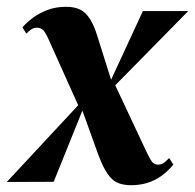

<svg xmlns="http://www.w3.org/2000/svg" viewBox="-55 -535 574 565"><path d="M330.5 10Q309 10 292.5 3.5Q276 -3 262 -22.8Q248 -42.5 234 -80.5L174.5 -245.5L196.5 -232L103 0L-35 0.5L192.5 -244L179.5 -215.5L88.5 -418Q80 -437.5 72.8 -445.5Q65.5 -453.5 54.5 -453.5Q44.5 -453.5 37 -448.5Q29.5 -443.5 22.5 -436L11 -454.5Q23.5 -469 42 -482.8Q60.5 -496.5 85 -505.8Q109.5 -515 139.5 -515Q164 -515 180.8 -506.8Q197.5 -498.5 210 -478.8Q222.5 -459 232.5 -425.5L278 -281L262.5 -280L365.5 -502.5H499L262.5 -262L279 -295L379 -82Q388 -63.5 394.2 -57Q400.5 -50.5 410 -50.5Q420 -50.5 426.8 -55.5Q433.5 -60.5 443 -70L455 -50.5Q438.5 -30.5 419.5 -17Q400.5 -3.5 378.5 3.2Q356.5 10 330.5 10Z"/></svg>

Font: Merriweather 144pt
Style: Bold Italic
Weight: 700
Italic angle: -7.8°
Version: Version 2.101